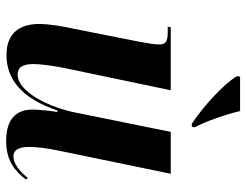

<svg xmlns="http://www.w3.org/2000/svg" viewBox="-110 -696 816 637"><g transform="rotate(90 298.5 -378.0)"><path d="M391 -606H401L403 -615C384 -650 359 -721 349 -766H235L233 -756C257 -714 334 -643 391 -606ZM448 10C515 10 547 -19 576 -55L571 -62C550 -36 525 -14 499 -14C478 -14 468 -32 468 -66C468 -89 472 -125 479 -158L557 -536H418L355 -225C337 -130 284 -28 228 -28C204 -28 193 -44 193 -81C193 -104 199 -149 207 -187L280 -536H71L69 -526H87C121 -526 128 -518 128 -497C128 -485 125 -464 119 -432L76 -215C68 -179 60 -132 60 -100C60 -41 85 9 163 9C242 9 307 -40 347 -160H352C349 -144 344 -96 344 -78C344 -32 366 10 448 10Z"/></g></svg>

Font: Noto Serif Display Condensed
Style: Bold Italic
Weight: 700
Width: 3
Italic angle: -12°
Designer: Monotype Design Team
Foundry: Monotype Imaging Inc.
Version: Version 2.009